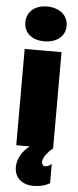

<svg xmlns="http://www.w3.org/2000/svg" viewBox="-63 -791 422 1033"><g transform="rotate(5 147.5 -274.0)"><path d="M148 -570C217 -570 262 -607 262 -663C262 -720 216 -758 148 -758C83 -758 39 -720 39 -663C39 -607 82 -570 148 -570ZM48 0H121C82 29 56 73 56 117C56 175 97 210 160 210C186 210 216 205 247 188V83C238 93 225 99 213 99C201 99 194 90 194 77C194 47 236 8 247 0V-520H48Z"/></g></svg>

Font: Fixel Text Black
Style: Regular
Weight: 900
Width: 4
Designer: AlfaBravo + MacPaw
Foundry: Kyrylo Tkachov, Marchela Mozhyna, Serhii Makarenko, Maria Weinstein, Zakhar Kryvoshyya
Version: Version 1.211